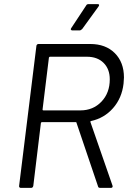

<svg xmlns="http://www.w3.org/2000/svg" viewBox="-20 -914 634 934"><path d="M457 -7 352 -317Q352 -320 349 -320H184Q181 -320 179 -316L142 -10Q140 0 131 0H81Q77 0 74.5 -3Q72 -6 73 -10L157 -690Q157 -694 160 -697Q163 -700 167 -700H419Q494 -700 538.5 -655.5Q583 -611 583 -537Q583 -527 581 -507Q573 -437 530 -388Q487 -339 422 -325Q418 -323 420 -320L527 -12L528 -8Q528 0 519 0H468Q458 0 457 -7ZM218 -634 187 -381Q187 -377 191 -377H371Q433 -377 473.5 -419.5Q514 -462 514 -528Q514 -578 484 -608Q454 -638 403 -638H223Q220 -638 218 -634ZM327 -778 399 -887Q402 -894 411 -894H455Q461 -894 462 -890.5Q463 -887 459 -882L380 -773Q373 -766 367 -766H332Q327 -766 325 -769.5Q323 -773 327 -778Z"/></svg>

Font: Barlow
Style: Italic
Weight: 400
Italic angle: -7°
Designer: Jeremy Tribby
Foundry: Tribby Type
Version: Version 1.408